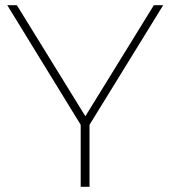

<svg xmlns="http://www.w3.org/2000/svg" viewBox="-20 -720 656 740"><path d="M291 0V-239L8 -700H45L309 -272L573 -700H609L325 -239V0Z"/></svg>

Font: Montserrat Thin ExtraLight
Style: Regular
Weight: 250
Version: Version 9.000